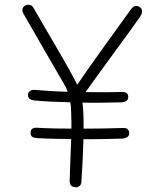

<svg xmlns="http://www.w3.org/2000/svg" viewBox="-20 -785 666 816"><path d="M80 -726Q78 -730 76.5 -734.5Q75 -739 75 -742Q75 -752 83 -758.5Q91 -765 100 -765Q108 -765 114 -761Q120 -757 125 -747Q143 -715 161.5 -684Q180 -653 198 -621.5Q216 -590 234.5 -558.5Q253 -527 271 -495Q295 -452 310 -421.5Q325 -391 330 -354Q334 -328 335 -283.5Q336 -239 334.5 -187Q333 -135 330.5 -89Q328 -43 326 -15Q326 -2 319 4.5Q312 11 302 11Q291 11 283.5 4.5Q276 -2 276 -15Q277 -46 278.5 -88.5Q280 -131 282 -177Q284 -223 283.5 -264.5Q283 -306 281 -334Q279 -355 273.5 -376.5Q268 -398 260 -414Q258 -418 245.5 -439.5Q233 -461 213.5 -494.5Q194 -528 171 -568Q148 -608 124.5 -649Q101 -690 80 -726ZM326 -369Q322 -363 316.5 -360Q311 -357 305 -357Q300 -357 295 -359.5Q290 -362 287 -367.5Q284 -373 284 -379Q284 -385 286.5 -390.5Q289 -396 293 -403Q297 -410 302 -416Q329 -456 360.5 -500.5Q392 -545 424 -589.5Q456 -634 485 -674Q514 -714 537 -746Q542 -753 547.5 -756.5Q553 -760 559 -760Q565 -760 570.5 -757Q576 -754 580 -749Q584 -744 584 -737Q584 -730 581.5 -725Q579 -720 575 -713Q556 -686 529.5 -649.5Q503 -613 473.5 -573Q444 -533 416 -494Q388 -455 364.5 -422.5Q341 -390 326 -369ZM126 -358Q113 -360 106 -365Q99 -370 99 -382Q99 -392 107 -398Q115 -404 126 -403Q153 -401 188.5 -398.5Q224 -396 265 -395Q306 -394 347 -393.5Q388 -393 426.5 -393Q465 -393 496 -394Q511 -395 518 -389.5Q525 -384 525 -373Q525 -362 517.5 -356.5Q510 -351 496 -350Q458 -349 406.5 -348.5Q355 -348 301.5 -349.5Q248 -351 201.5 -353Q155 -355 126 -358ZM501 -241Q515 -242 522 -236.5Q529 -231 529 -218Q529 -208 521 -202.5Q513 -197 501 -196Q469 -195 420.5 -194Q372 -193 319 -193.5Q266 -194 218 -195Q170 -196 139 -198Q122 -199 116 -204.5Q110 -210 110 -220Q110 -232 117 -237.5Q124 -243 139 -242Q169 -240 216.5 -239Q264 -238 317 -238Q370 -238 419 -239Q468 -240 501 -241Z"/></svg>

Font: Playpen Sans ExtraLight
Style: Regular
Weight: 250
Designer: Laura Meseguer, Veronika Burian, José Scaglione
Foundry: TypeTogether
Version: Version 1.001